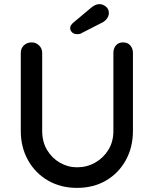

<svg xmlns="http://www.w3.org/2000/svg" viewBox="-20 -907 748 933"><path d="M578 -701Q600 -701 613 -686.5Q626 -672 626 -650V-271Q626 -191 591 -128Q556 -65 495 -29.5Q434 6 354 6Q275 6 213.5 -29.5Q152 -65 116.5 -128Q81 -191 81 -271V-650Q81 -672 96 -686.5Q111 -701 135 -701Q154 -701 169.5 -686.5Q185 -672 185 -650V-271Q185 -218 208.5 -178.5Q232 -139 271 -116.5Q310 -94 354 -94Q402 -94 442 -116.5Q482 -139 506.5 -178.5Q531 -218 531 -271V-650Q531 -672 543.5 -686.5Q556 -701 578 -701ZM356 -741Q340 -741 330.5 -749.5Q321 -758 321 -771Q321 -777 324.5 -783Q328 -789 334 -795L421 -868Q430 -876 441 -881.5Q452 -887 463 -887Q479 -887 494 -875.5Q509 -864 509 -844Q509 -831 501 -818.5Q493 -806 478 -798L378 -747Q373 -743 367 -742Q361 -741 356 -741Z"/></svg>

Font: Quicksand SemiBold
Style: Regular
Weight: 600
Designer: Andrew Paglinawan
Foundry: Andrew Paglinawan
Version: Version 3.006